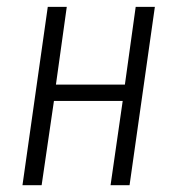

<svg xmlns="http://www.w3.org/2000/svg" viewBox="-20 -543 521 563"><path d="M304.2 0 339.8 -247.1H138.2L102.1 0H45.9L120.1 -522.9H175.8L144 -294.9H346.2L377.9 -522.9H434.1L359.9 0Z"/></svg>

Font: Fira Sans Compressed Light
Style: Italic
Weight: 300
Width: 3
Italic angle: -8°
Designer: Carrois Corporate & Edenspiekermann AG
Foundry: Carrois Corporate GbR & Edenspiekermann AG
Version: Version 4.203;PS 004.203;hotconv 1.0.88;makeotf.lib2.5.64775